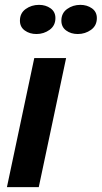

<svg xmlns="http://www.w3.org/2000/svg" viewBox="-20 -770 418 790"><path d="M8.5 0 121 -531H252L139.5 0ZM130 -630Q102 -630 82 -644.5Q62 -659 62 -685Q62 -716 85.8 -733Q109.5 -750 140.5 -750Q168 -750 188 -735.8Q208 -721.5 208 -695.5Q208 -664.5 184 -647.2Q160 -630 130 -630ZM300 -630Q272 -630 252.2 -644.5Q232.5 -659 232.5 -685Q232.5 -716 256.2 -733Q280 -750 310.5 -750Q338 -750 358.2 -735.8Q378.5 -721.5 378.5 -695.5Q378.5 -664.5 354.5 -647.2Q330.5 -630 300 -630Z"/></svg>

Font: Epilogue SemiBold
Style: Italic
Weight: 600
Italic angle: -12°
Designer: Tyler Finck
Foundry: Etcetera Type Co
Version: Version 2.111; ttfautohint (v1.8.3)